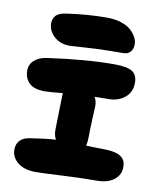

<svg xmlns="http://www.w3.org/2000/svg" viewBox="-91 -942 792 976"><g transform="rotate(10 305.0 -454.0)"><path d="M221.2 -698.2Q169.4 -698.2 138.2 -727.5Q106.9 -756.8 106.9 -794.9Q106.9 -818.8 121.8 -835.2Q136.7 -851.6 178.2 -856.9Q284.7 -872.1 381.8 -872.1Q423.8 -872.1 456.8 -861.1Q489.7 -850.1 507.8 -832.8Q525.9 -815.4 534.9 -797.6Q543.9 -779.8 543.9 -763.2Q543.9 -738.3 531 -723.6Q518.1 -709 495.1 -709Q392.6 -709 308.3 -703.6Q224.1 -698.2 221.2 -698.2ZM160.2 -36.1Q102.1 -36.1 68.1 -63Q34.2 -89.8 34.2 -130.9Q34.2 -158.2 50.5 -176.5Q66.9 -194.8 101.1 -200.2Q181.2 -212.9 233.9 -215.8Q222.2 -235.4 222.2 -264.2Q222.2 -296.4 224.1 -352.8Q226.1 -409.2 226.1 -429.2Q226.1 -447.3 227.1 -455.1Q158.7 -448.2 134.8 -448.2Q79.1 -448.2 54 -472.9Q28.8 -497.6 28.8 -537.1Q28.8 -569.8 53.2 -590.8Q77.6 -611.8 117.2 -617.2Q314 -645 459 -645Q526.4 -645 552.7 -627.9Q579.1 -610.8 579.1 -569.8Q579.1 -522.5 545.4 -494.1Q511.7 -465.8 460.9 -465.8Q411.1 -465.8 389.2 -464.8Q400.9 -445.3 400.9 -419.9Q400.9 -410.2 397.9 -354.2Q395 -298.3 395 -255.9Q395 -233.4 390.1 -212.9Q436 -210.9 469.2 -210.9Q506.8 -210.9 532.2 -206.1Q557.6 -201.2 571 -190.9Q584.5 -180.7 589.8 -168.2Q595.2 -155.8 595.2 -138.2Q595.2 -97.2 562.7 -72Q530.3 -46.9 474.1 -46.9Q394.5 -46.9 292.7 -41.5Q190.9 -36.1 160.2 -36.1Z"/></g></svg>

Font: Shantell Sans Irregular
Style: Regular
Weight: 800
Designer: Stephen Nixon, Anya Danilova, Shantell Martin
Foundry: Arrow Type
Version: Version 1.006;[9816181b4]